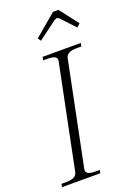

<svg xmlns="http://www.w3.org/2000/svg" viewBox="-179 -975 732 1041"><g transform="rotate(-20 186.5 -455.0)"><path d="M142 -803 269 -910H300L383 -803L364 -785L290 -864Q281 -871 277 -871Q272 -871 260 -864L154 -785ZM-7 -18H20Q49 -18 65 -26Q81 -34 85 -52L206 -647Q210 -665 197.5 -673Q185 -681 156 -681H129L132 -700H353L349 -681H323Q294 -681 278 -673Q262 -665 258 -647L137 -52Q136 -49 136 -44Q136 -18 187 -18H214L211 0H-10Z"/></g></svg>

Font: Taviraj ExtraLight
Style: Italic
Weight: 275
Italic angle: -12°
Designer: Katatrad Team
Foundry: CadsonDemak
Version: Version 1.001